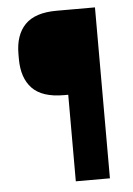

<svg xmlns="http://www.w3.org/2000/svg" viewBox="-49 -677 495 715"><g transform="rotate(-5 198.5 -319.5)"><path d="M189.5 -323.5Q108.5 -323.5 71.2 -362.2Q34 -401 34 -472V-490.5Q34 -562 71.5 -600.5Q109 -639 189.5 -639H236.5L237 -323.5ZM333 0H205.5V-639H333Z"/></g></svg>

Font: Anek Telugu Medium SemiBold
Style: Regular
Weight: 600
Version: Version 1.003